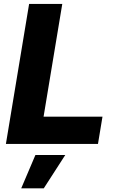

<svg xmlns="http://www.w3.org/2000/svg" viewBox="-20 -748 605 998"><path d="M10.7 0 131.3 -727.5H303.7L206.5 -141.6H512.7L489.3 0ZM90.3 231 164.1 57.6H319.3L207.5 231Z"/></svg>

Font: Inter 16pt ExtraBold
Style: Italic
Weight: 800
Italic angle: -9.3988°
Version: Version 4.001;git-66647c0bb